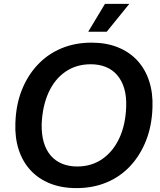

<svg xmlns="http://www.w3.org/2000/svg" viewBox="-20 -957 822 986"><path d="M373 9Q296 9 236.5 -15Q177 -39 136.5 -83Q96 -127 76 -188.5Q56 -250 59 -325Q62 -419 92 -494.5Q122 -570 174 -625Q226 -680 296 -709Q366 -738 450 -738Q526 -738 585.5 -714Q645 -690 685.5 -646Q726 -602 746 -540.5Q766 -479 763 -404Q760 -311 730 -235Q700 -159 648.5 -104Q597 -49 527 -20Q457 9 373 9ZM376 -102Q450 -102 505.5 -140.5Q561 -179 593 -248Q625 -317 628 -409Q630 -462 618 -502.5Q606 -543 582 -571Q558 -599 523.5 -613Q489 -627 446 -627Q372 -627 316.5 -589Q261 -551 229.5 -482Q198 -413 194 -320Q193 -266 205 -225.5Q217 -185 241 -157.5Q265 -130 299.5 -116Q334 -102 376 -102ZM433 -794 519 -937H644L528 -794Z"/></svg>

Font: Mona Sans ExtraLight SemiBold
Style: Italic
Weight: 600
Italic angle: -11.6951°
Version: Version 2.000